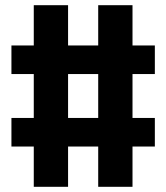

<svg xmlns="http://www.w3.org/2000/svg" viewBox="-20 -737 640 739"><path d="M110 -18V-173H24V-283H110V-452H24V-562H110V-717H242V-562H358V-717H490V-562H576V-452H490V-283H576V-173H490V-18H358V-173H242V-18ZM242 -283H358V-452H242Z"/></svg>

Font: Iosevka Custom XBdEx
Style: Regular
Weight: 800
Width: 7
Monospace: yes
Designer: Belleve Invis
Foundry: Belleve Invis
Version: Version 11.2.4; ttfautohint (v1.8.4)